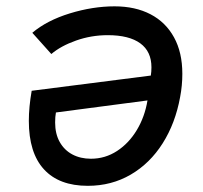

<svg xmlns="http://www.w3.org/2000/svg" viewBox="-20 -580 640 606"><path d="M555.5 -347Q555.5 -310 548.5 -273.5Q533.5 -191 493.5 -127.8Q453.5 -64.5 392.8 -29Q332 6.5 257 6.5Q166.5 6.5 118.8 -45.5Q71 -97.5 71 -198.5Q71 -242 80 -293.5L456 -341.5Q458 -353.5 458 -367.5Q458 -417.5 422.8 -443.2Q387.5 -469 320 -469Q268 -469 220 -452Q172 -435 142 -409.5L82 -476.5Q128 -515.5 200.5 -537.8Q273 -560 341.5 -560Q407 -560 455 -535Q503 -510 529.2 -462.2Q555.5 -414.5 555.5 -347ZM154 -193.5Q154 -157.5 168.5 -131.8Q183 -106 208.5 -92.5Q234 -79 267 -79Q312 -79 349.5 -103.5Q387 -128 412 -169.8Q437 -211.5 445.5 -263L156.5 -225Q154 -211.5 154 -193.5Z"/></svg>

Font: JuliaMono MediumItalic
Style: Regular
Weight: 500
Italic angle: -9°
Monospace: yes
Designer: cormullion
Foundry: corm
Version: Version 0.049; ttfautohint (v1.8.4)